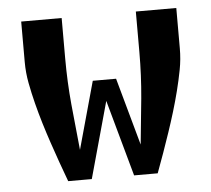

<svg xmlns="http://www.w3.org/2000/svg" viewBox="-44 -577 687 624"><g transform="rotate(-5 300.0 -265.0)"><path d="M154 0Q142 -32 130.5 -64.5Q119 -97 108 -129.5Q97 -162 87 -195Q77 -228 68.5 -261.5Q60 -295 53.5 -329Q47 -363 47 -398V-530H179V-398Q179 -322 186 -247.5Q193 -173 201 -98L262 -318H338L399 -98Q407 -173 414 -247.5Q421 -322 421 -398V-530H553V-398Q553 -363 546.5 -329Q540 -295 531.5 -261.5Q523 -228 513 -195Q503 -162 492 -129.5Q481 -97 469.5 -64.5Q458 -32 446 0H369L300 -249L231 0Z"/></g></svg>

Font: Iosevka Curly XBdEx
Style: Regular
Weight: 800
Width: 7
Monospace: yes
Designer: Belleve Invis
Foundry: Belleve Invis
Version: Version 11.1.0; ttfautohint (v1.8.3)